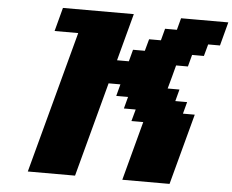

<svg xmlns="http://www.w3.org/2000/svg" viewBox="-58 -943 1224 1012"><g transform="rotate(5 554.5 -437.5)"><path d="M625 0H875Q891.6 -62.5 925.3 -187.5Q959 -312.5 975.6 -375H913.1L929.7 -437.5H867.2L883.8 -500H821.3Q827.1 -520.5 838.4 -562.3Q849.6 -604 855 -625H917.5L934.1 -687.5H996.6L1013.7 -750H1076.2Q1081.5 -770.5 1092.8 -812.5Q1104 -854.5 1109.4 -875H859.4L842.8 -812.5H780.3L763.7 -750H701.2L684.1 -687.5H621.6L605 -625H542.5Q553.7 -667 575.9 -750Q598.1 -833 609.4 -875H234.4Q229 -854 217.8 -812.5Q206.5 -771 201.2 -750H326.2L125 0H375Q397 -83 441.9 -250Q486.8 -417 508.8 -500H571.3L554.7 -437.5H617.2L600.6 -375H663.1L646 -312.5H708.5Z"/></g></svg>

Font: Faithful 32x
Style: BoldOblique
Weight: 400
Foundry: Faithful Resource Pack
Version: Version 1.0; January 27, 2023